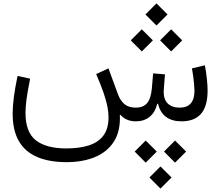

<svg xmlns="http://www.w3.org/2000/svg" viewBox="-20 -704 1275 1114"><path d="M823.8 -620.1 887.8 -556 952.1 -620.1 887.8 -684.3ZM908.9 -469.8 972.9 -405.6 1037.2 -469.8 972.9 -533.9ZM738.7 -469.8 802.7 -405.6 867 -469.8 802.7 -533.9ZM847 325.9 911 390.1 975.3 325.9 911 261.8ZM931.6 175.5 995.6 239.7 1059.9 175.5 995.6 111.4ZM761.4 175.5 825.4 239.7 889.7 175.5 825.4 111.4ZM767.9 0Q815.6 0 847.8 -25.9Q880.1 -51.8 892.3 -101.7H897.1Q908.7 -51.6 943.3 -25.8Q977.9 0 1033.1 0Q1108.2 0 1146.3 -43.7Q1184.5 -87.5 1184.5 -178.4Q1184.5 -209.6 1180 -250Q1175.6 -290.5 1168.6 -325.1L1093.7 -307.3Q1097.7 -287 1100.9 -262.2Q1104.1 -237.4 1106.2 -214.9Q1108.3 -192.3 1108.3 -177.8Q1108.3 -79.5 1022.5 -79.5Q975.3 -79.5 950.5 -106.4Q925.6 -133.2 930.7 -189.9L937.2 -272.6L868.5 -278.3L861.1 -192Q855.8 -132.2 833.6 -105.9Q811.4 -79.5 767.4 -79.5Q726.6 -79.5 702.4 -99.7Q678.2 -119.9 665 -155.7L609.2 -307.4L538 -274.2Q564.7 -212.5 580.3 -167.3Q595.9 -122.1 602.8 -87.7Q609.7 -53.3 609.7 -23.7Q609.7 41.8 580.6 81.6Q551.5 121.4 496.5 139.3Q441.6 157.2 364.4 157.2Q248.7 157.2 188.3 110.3Q127.9 63.3 127.9 -49.3Q127.9 -81.6 133.7 -126.8Q139.6 -172 154.8 -247.7L81.9 -263.5Q66.6 -190.5 60 -138.2Q53.4 -85.8 53.4 -45.6Q53.4 53.2 89.9 115.5Q126.4 177.7 196.3 207.2Q266.2 236.8 366.2 236.8Q459.9 236.8 530.9 207.4Q602 178 640.8 117.6Q679.5 57.2 675.4 -35.8L678.3 -38.1Q694.5 -19.7 716.8 -9.9Q739.1 0 767.9 0Z"/></svg>

Font: Estedad VF
Style: Regular
Weight: 100
Designer: Amin Abedi
Version: Version 7.3